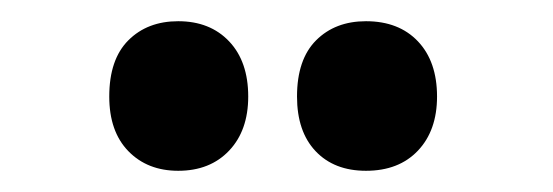

<svg xmlns="http://www.w3.org/2000/svg" viewBox="-20 -776 521 181"><path d="M83 -685Q83 -720 101 -738Q119 -756 148 -756Q178 -756 196 -737Q214 -718 214 -685Q214 -653 196 -634Q178 -615 148 -615Q119 -615 101 -633.5Q83 -652 83 -685ZM260 -685Q260 -720 278 -738Q296 -756 325 -756Q356 -756 374 -737Q392 -718 392 -685Q392 -653 374 -634Q356 -615 325 -615Q295 -615 277.5 -633.5Q260 -652 260 -685Z"/></svg>

Font: Noto Sans Tamil ExtraCondensed ExtraBold
Style: Regular
Weight: 800
Width: 2
Designer: Jelle Bosma - Monotype Design Team
Foundry: Monotype Imaging Inc.
Version: Version 2.004; ttfautohint (v1.8.4.7-5d5b)